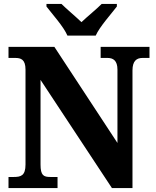

<svg xmlns="http://www.w3.org/2000/svg" viewBox="-20 -951 787 971"><path d="M321 -771H464C484 -816 542 -880 571 -918V-931H494C472 -908 420 -866 392 -839C364 -866 314 -908 291 -931H215V-918C244 -880 302 -816 321 -771ZM23 0H271V-56H235C201 -56 185 -63 185 -119V-547L546 0H650V-595C650 -643 671 -658 701 -658H736V-714H489V-658H524C552 -658 574 -645 574 -599V-228L255 -714H23V-658H57C85 -658 109 -651 109 -599V-119C109 -63 86 -56 50 -56H23Z"/></svg>

Font: Noto Serif Sinhala SemiCondensed ExtraBold
Style: Regular
Weight: 800
Width: 4
Designer: Jelle Bosma - Monotype Design Team
Foundry: Monotype Imaging Inc.
Version: Version 2.007